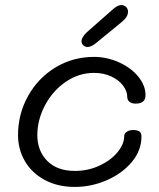

<svg xmlns="http://www.w3.org/2000/svg" viewBox="-20 -737 628 756"><path d="M51 -205Q51 -288 90.5 -359Q130 -430 198.5 -471.5Q267 -513 350 -513Q400 -513 447.5 -492Q495 -471 524 -436Q553 -401 553 -362Q553 -329 514 -329Q499 -329 490 -336Q481 -343 481 -356Q481 -378 464.5 -400Q448 -422 418 -436Q388 -450 350 -450Q290 -450 238.5 -414.5Q187 -379 157 -322Q127 -265 127 -205Q127 -143 166 -103.5Q205 -64 275 -64Q327 -64 372 -85Q417 -106 443 -138Q469 -170 469 -201Q469 -211 479 -218Q489 -225 504 -225Q520 -225 528.5 -219.5Q537 -214 537 -200Q537 -144 498.5 -98.5Q460 -53 399.5 -27Q339 -1 275 -1Q206 -1 155 -29Q104 -57 77.5 -103.5Q51 -150 51 -205ZM301 -575Q301 -583 307 -592.5Q313 -602 323 -611L415 -692Q430 -706 439.5 -711.5Q449 -717 458 -717Q469 -717 476.5 -709.5Q484 -702 484 -691Q484 -670 459 -650L360 -569Q340 -552 325 -552Q315 -552 308 -558.5Q301 -565 301 -575Z"/></svg>

Font: Mali
Style: Italic
Weight: 400
Italic angle: -10°
Version: Version 1.000; ttfautohint (v1.6)